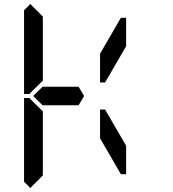

<svg xmlns="http://www.w3.org/2000/svg" viewBox="-20 -975 856 950"><path d="M130 -45 99 -76V-490H126L130 -485L192 -424V-218V-113V-107ZM130 -515 126 -510H99V-924L130 -955L192 -893V-887V-782V-576ZM144 -500 192 -547V-546H328H369L396 -500L369 -454H212H209H192V-453ZM578 -887H604V-746L500 -567H475V-709ZM475 -433H500L604 -254V-113H578L475 -291Z"/></svg>

Font: DSEG14 Classic
Style: Regular
Weight: 400
Designer: Keshikan(Twitter:@keshinomi_88pro)
Version: Version 0.46